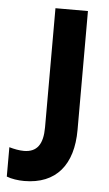

<svg xmlns="http://www.w3.org/2000/svg" viewBox="-53 -749 450 795"><g transform="rotate(5 172.5 -352.0)"><path d="M78 10C211 10 280 -75 280 -220V-714H145V-219C145 -149 121 -114 66 -114C47 -114 26 -118 5 -124V-2C25 6 53 10 78 10Z"/></g></svg>

Font: Kathrein 77 Bold Condensed
Style: Regular
Weight: 700
Width: 3
Designer: Lazydogs Typefoundry, based on Open Sans by Ascender Corporation
Foundry: Lazydogs Typefoundry
Version: Version 1.003;PS 001.003;hotconv 1.0.88;makeotf.lib2.5.64775